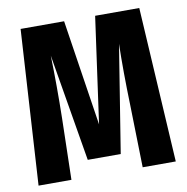

<svg xmlns="http://www.w3.org/2000/svg" viewBox="-78 -769 824 845"><g transform="rotate(-10 333.5 -346.5)"><path d="M599.1 -692.9 640.1 0H492.2L485.8 -274.9Q481 -433.6 483.9 -553.2L407.2 -74.2H259.8L179.2 -554.2Q183.1 -418.9 180.2 -272.9L173.8 0H26.9L68.8 -692.9H263.2L335.9 -219.2L401.9 -692.9Z"/></g></svg>

Font: Fira Sans Compressed
Style: Bold
Weight: 700
Width: 1
Designer: Carrois Corporate & Edenspiekermann AG
Foundry: Carrois Corporate GbR & Edenspiekermann AG
Version: Version 4.203;PS 004.203;hotconv 1.0.88;makeotf.lib2.5.64775